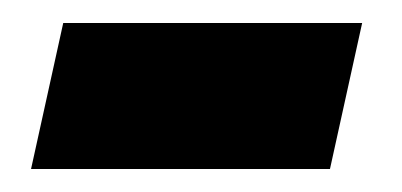

<svg xmlns="http://www.w3.org/2000/svg" viewBox="-20 -356 350 167"><path d="M7 -209 35 -336H295L267 -209Z"/></svg>

Font: Noto Serif Black
Style: Italic
Weight: 900
Italic angle: -12°
Designer: Monotype Design Team
Foundry: Monotype Imaging Inc.
Version: Version 2.013